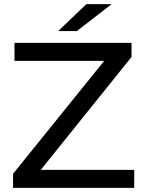

<svg xmlns="http://www.w3.org/2000/svg" viewBox="-20 -907 697 927"><path d="M628 -87V0H43V-68L483 -613H50V-700H615V-632L177 -87ZM397 -887H519L351 -757H261Z"/></svg>

Font: APTA Sans Medium
Style: Bold
Weight: 500
Version: Version 7.200